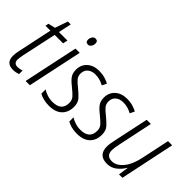

<svg xmlns="http://www.w3.org/2000/svg" viewBox="-45 -1236 1756 1756"><g transform="rotate(45 833.0 -358.5)"><path d="M194 -3V-48Q166 -38 137 -38Q90 -38 90 -88Q90 -100 93 -116.5Q96 -133 99 -151L171 -486H280L290 -532H180L207 -658H170L127 -534L59 -518L52 -486H116L45 -152Q36 -111 36 -81Q36 10 126 10Q162 10 194 -3Z M491 -694Q491 -727 461 -727Q439 -727 428 -709Q417 -691 417 -671Q417 -638 449 -638Q467 -638 479 -655Q491 -672 491 -694ZM336 0 449 -532H394L281 0Z M762 -146Q762 -199 734.5 -229.5Q707 -260 664 -295Q626 -324 607 -347Q588 -370 588 -403Q588 -446 616.5 -470Q645 -494 692 -494Q726 -494 753.5 -485Q781 -476 802 -464L824 -509Q800 -522 767 -532Q734 -542 692 -542Q621 -542 577 -502.5Q533 -463 533 -398Q533 -349 558.5 -318Q584 -287 625 -256Q665 -224 685.5 -200.5Q706 -177 706 -141Q706 -38 589 -38Q553 -38 520 -49Q487 -60 465 -75V-20Q485 -8 517.5 1Q550 10 592 10Q674 10 718 -32Q762 -74 762 -146Z M1123 -146Q1123 -199 1095.5 -229.5Q1068 -260 1025 -295Q987 -324 968 -347Q949 -370 949 -403Q949 -446 977.5 -470Q1006 -494 1053 -494Q1087 -494 1114.5 -485Q1142 -476 1163 -464L1185 -509Q1161 -522 1128 -532Q1095 -542 1053 -542Q982 -542 938 -502.5Q894 -463 894 -398Q894 -349 919.5 -318Q945 -287 986 -256Q1026 -224 1046.5 -200.5Q1067 -177 1067 -141Q1067 -38 950 -38Q914 -38 881 -49Q848 -60 826 -75V-20Q846 -8 878.5 1Q911 10 953 10Q1035 10 1079 -32Q1123 -74 1123 -146Z M1500 -96H1503L1489 0H1533L1645 -532H1591L1534 -262Q1512 -155 1463.5 -96.5Q1415 -38 1357 -38Q1286 -38 1286 -110Q1286 -127 1289 -147.5Q1292 -168 1297 -190L1369 -532H1315L1243 -193Q1238 -170 1234 -146Q1230 -122 1230 -102Q1230 10 1342 10Q1396 10 1436.5 -22.5Q1477 -55 1500 -96Z"/></g></svg>

Font: Noto Sans UI SemiCondensed Light
Style: Italic
Weight: 300
Width: 4
Designer: Monotype Design Team
Foundry: Monotype Imaging Inc.
Version: 1.001